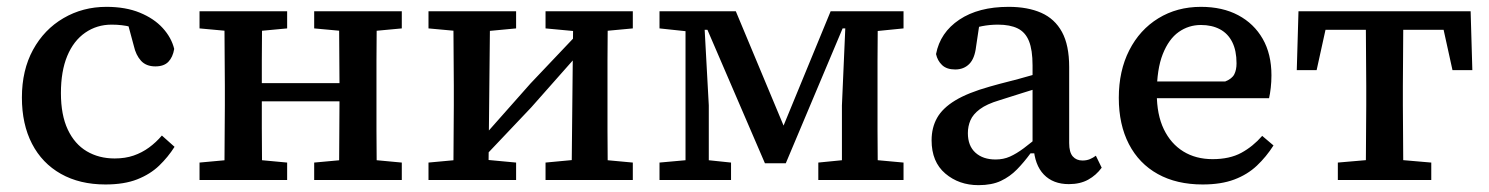

<svg xmlns="http://www.w3.org/2000/svg" viewBox="-20 -526 4350 561"><path d="M288 13Q213 13 158 -18Q103 -49 73.5 -106Q44 -163 44 -241Q44 -321 76.5 -380.5Q109 -440 165.5 -473Q222 -506 291 -506Q347 -506 388.5 -489Q430 -472 455.5 -444Q481 -416 489 -383Q485 -359 472 -345.5Q459 -332 434 -332Q407 -332 392 -348.5Q377 -365 371 -392L347 -481L409 -430Q387 -441 362 -447.5Q337 -454 306 -454Q263 -454 229 -430.5Q195 -407 176.5 -362.5Q158 -318 158 -254Q158 -190 178 -147.5Q198 -105 233.5 -84Q269 -63 315 -63Q346 -63 370.5 -71.5Q395 -80 415.5 -95Q436 -110 453 -130L490 -97Q471 -67 445 -42Q419 -17 381 -2Q343 13 288 13Z M635 0Q636 -30 636 -67.5Q636 -105 636.5 -144Q637 -183 637 -218V-275Q637 -310 636.5 -349Q636 -388 636 -426Q636 -464 635 -493H746Q746 -464 745.5 -426Q745 -388 745 -349Q745 -310 745 -275V-238Q745 -194 745 -150.5Q745 -107 745.5 -68.5Q746 -30 746 0ZM970 0Q971 -31 971 -69Q971 -107 971.5 -150.5Q972 -194 972 -238V-275Q972 -310 971.5 -349Q971 -388 971 -426Q971 -464 970 -493H1081Q1081 -464 1080.5 -426Q1080 -388 1080 -349Q1080 -310 1080 -275V-218Q1080 -183 1080 -144Q1080 -105 1080.5 -67.5Q1081 -30 1081 0ZM563 0V-51L672 -61H712L819 -51V0ZM563 -443V-493H819V-443L712 -433H672ZM898 0V-51L1007 -61H1047L1154 -51V0ZM898 -443V-493H1154V-443L1047 -433H1007ZM711 -230V-283H1005V-230Z M1232 0V-51L1340 -61H1381L1488 -51V0ZM1574 0V-51L1680 -61H1721L1829 -51V0ZM1304 0Q1305 -30 1305 -67.5Q1305 -105 1305.5 -144Q1306 -183 1306 -218V-275Q1306 -310 1305.5 -349Q1305 -388 1305 -426Q1305 -464 1304 -493H1412L1407 0ZM1386 -58 1364 -116H1383L1530 -282L1677 -437L1696 -377H1678L1532 -212ZM1650 0 1655 -493H1756Q1756 -464 1755.5 -426Q1755 -388 1755 -349Q1755 -310 1755 -275V-218Q1755 -183 1755 -144Q1755 -105 1755.5 -67.5Q1756 -30 1756 0ZM1232 -443V-493H1488V-443L1382 -433H1341ZM1574 -443V-493H1829V-443L1722 -433H1681Z M2215 -49 2047 -439H2013V-493H2130L2272 -153H2267L2407 -493H2476V-443H2442L2276 -49ZM2440 0V-218L2452 -493H2545Q2545 -464 2544.5 -426Q2544 -388 2544 -349Q2544 -310 2544 -275V-218Q2544 -184 2544 -144.5Q2544 -105 2544.5 -67.5Q2545 -30 2545 0ZM1907 0V-51L2007 -60H2030L2116 -51V0ZM2371 0V-51L2472 -61H2511L2620 -51V0ZM1907 -443V-493H2017V-433H2001ZM1983 0V-493H2036L2051 -218V0ZM2500 -433V-493H2620V-443L2520 -433Z M2839 15Q2782 15 2742 -19Q2702 -53 2702 -116Q2702 -153 2718 -181.5Q2734 -210 2771 -232.5Q2808 -255 2872 -273Q2900 -281 2928 -288Q2956 -295 2983.5 -303Q3011 -311 3039 -318V-276Q3004 -266 2969.5 -255Q2935 -244 2900 -233Q2863 -222 2843 -207Q2823 -192 2815.5 -174.5Q2808 -157 2808 -137Q2808 -100 2830 -80Q2852 -60 2889 -60Q2912 -60 2931 -68.5Q2950 -77 2971.5 -93Q2993 -109 3022 -134L3028 -78H2991Q2972 -52 2951.5 -31Q2931 -10 2904.5 2.5Q2878 15 2839 15ZM3103 12Q3057 12 3030 -16Q3003 -44 3000 -97L2997 -99V-335Q2997 -380 2986.5 -406Q2976 -432 2953.5 -443Q2931 -454 2896 -454Q2872 -454 2849 -449.5Q2826 -445 2802 -435L2845 -477L2832 -390Q2828 -355 2812 -339Q2796 -323 2771 -323Q2746 -323 2732.5 -336Q2719 -349 2715 -368Q2727 -431 2783 -468.5Q2839 -506 2927 -506Q2983 -506 3022.5 -488.5Q3062 -471 3083 -432.5Q3104 -394 3104 -330V-108Q3104 -81 3114.5 -69Q3125 -57 3143 -57Q3155 -57 3164.5 -61Q3174 -65 3182 -71L3199 -36Q3183 -14 3159.5 -1Q3136 12 3103 12Z M3494 13Q3418 13 3363 -17.5Q3308 -48 3278.5 -105Q3249 -162 3249 -240Q3249 -319 3279.5 -379Q3310 -439 3364.5 -472.5Q3419 -506 3489 -506Q3552 -506 3598 -481.5Q3644 -457 3669.5 -412.5Q3695 -368 3695 -306Q3695 -287 3693 -269.5Q3691 -252 3688 -239H3314V-288H3560Q3580 -296 3586.5 -309Q3593 -322 3593 -341Q3593 -378 3580.5 -403Q3568 -428 3544.5 -440.5Q3521 -453 3489 -453Q3453 -453 3424 -432.5Q3395 -412 3377.5 -368Q3360 -324 3360 -253Q3360 -191 3380.5 -148.5Q3401 -106 3437.5 -83.5Q3474 -61 3523 -61Q3573 -61 3607 -79.5Q3641 -98 3668 -129L3701 -101Q3680 -68 3652.5 -42Q3625 -16 3586.5 -1.5Q3548 13 3494 13Z M3769 -321 3774 -493H4277L4282 -321H4224L4189 -480L4238 -439H3813L3862 -480L3827 -321ZM3889 0V-51L4005 -61H4046L4162 -51V0ZM3970 0Q3971 -30 3971 -67.5Q3971 -105 3971.5 -144Q3972 -183 3972 -218V-275Q3972 -310 3971.5 -349Q3971 -388 3971 -426Q3971 -464 3970 -493H4081Q4080 -464 4080 -426Q4080 -388 4079.5 -349Q4079 -310 4079 -275V-218Q4079 -183 4079.5 -144Q4080 -105 4080 -67.5Q4080 -30 4081 0Z"/></svg>

Font: Source Serif 4 Medium
Style: Regular
Weight: 500
Designer: Frank Grießhammer
Foundry: Adobe Systems Incorporated
Version: Version 4.004;hotconv 1.0.116;makeotfexe 2.5.65601